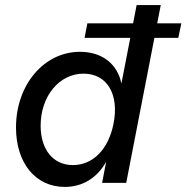

<svg xmlns="http://www.w3.org/2000/svg" viewBox="-20 -720 734 756"><path d="M313 -571H493L458 -391C443 -467 383 -516 295 -516C153 -516 43 -386 43 -218C43 -78 120 16 235 16C305 16 362 -19 398 -83L382 0H477L588 -571H682L694 -628H599L613 -700H518L504 -628H324ZM267 -70C190 -70 140 -130 140 -225C140 -341 213 -430 309 -430C402 -430 450 -348 427 -233C407 -132 346 -70 267 -70Z"/></svg>

Font: Uncut Sans Medium Italic
Style: Regular
Weight: 500
Italic angle: -11°
Designer: Kasper Nordkvist
Foundry: UNCUT.wtf
Version: Version 1.304;Glyphs 3.2 (3246)